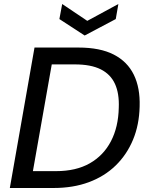

<svg xmlns="http://www.w3.org/2000/svg" viewBox="-20 -937 741 957"><path d="M29 0 152 -700H371Q479 -700 547 -665Q615 -630 647 -564.5Q679 -499 676 -406Q674 -315 643 -240.5Q612 -166 556.5 -112Q501 -58 423 -29Q345 0 248 0ZM144 -84H259Q359 -84 427.5 -123Q496 -162 533 -233Q570 -304 572 -400Q575 -471 553 -519Q531 -567 482 -591.5Q433 -616 353 -616H238ZM570 -917 557 -842 402 -760 276 -842 290 -917 415 -833Z"/></svg>

Font: DM Sans 18pt Medium
Style: Italic
Weight: 500
Italic angle: -10°
Designer: Colophon Foundry, Jonny Pinhorn
Foundry: Colophon Foundry
Version: Version 4.004;gftools[0.9.30]